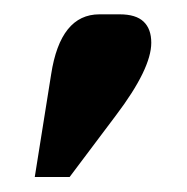

<svg xmlns="http://www.w3.org/2000/svg" viewBox="-20 -759 257 264"><path d="M27.8 -515.6 50.3 -656.7Q63 -739.3 116.7 -739.3H144.5Q167 -739.3 177.5 -729.2Q188 -719.2 188 -700.2Q188 -664.6 139.6 -600.6L75.7 -515.6Z"/></svg>

Font: Munson
Style: Regular
Weight: 400
Designer: Paul James MIller
Foundry: High-Logic / Made with FontCreator
Version: Version 2.10;May 5, 2019;FontCreator 11.5.0.2430 64-bit